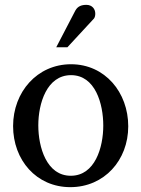

<svg xmlns="http://www.w3.org/2000/svg" viewBox="-20 -759 583 792"><path d="M406 -241C406 -151 372 -34 272 -34C172 -34 138 -152 138 -242C138 -332 173 -449 273 -449C373 -449 406 -331 406 -241ZM509 -238C509 -378 413 -494 273 -494C133 -494 34 -379 34 -239C34 -99 130 13 270 13C410 13 509 -98 509 -238ZM336 -739C307 -739 296 -726 289 -712L212 -564H258L368 -683C372 -689 373 -696 373 -703C373 -721 361 -739 336 -739Z"/></svg>

Font: Veleka
Style: Regular
Weight: 400
Designer: Stefan Peev, Context Ltd, 2016; SIL International, 1997-2014.
Foundry: Stefan Peev, Context Ltd, 2016
Version: Version 1.000